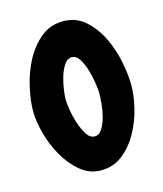

<svg xmlns="http://www.w3.org/2000/svg" viewBox="-87 -796 564 664"><g transform="rotate(-15 195.5 -464.0)"><path d="M371.1 -456.1Q371.1 -418.9 360.4 -374.5Q349.6 -330.1 327.6 -290.5Q305.7 -251 272.5 -224.6Q239.3 -198.2 194.3 -198.2Q153.3 -198.2 120.6 -225.6Q87.9 -252.9 65.4 -293Q43 -333 31.2 -377.4Q19.5 -421.9 19.5 -456.1Q19.5 -494.1 30.3 -542Q41 -589.8 63 -631.8Q85 -673.8 119.1 -702.1Q153.3 -730.5 200.2 -730.5Q246.1 -730.5 278.8 -701.2Q311.5 -671.9 332 -629.4Q352.5 -586.9 361.8 -539.6Q371.1 -492.2 371.1 -456.1ZM256.8 -457Q256.8 -468.8 253.4 -493.2Q250 -517.6 242.7 -542Q235.4 -566.4 224.1 -584.5Q212.9 -602.5 196.3 -602.5Q180.7 -602.5 169.4 -585.4Q158.2 -568.4 151.4 -545.4Q144.5 -522.5 141.6 -500Q138.7 -477.5 138.7 -466.8Q138.7 -454.1 142.6 -429.2Q146.5 -404.3 154.8 -379.4Q163.1 -354.5 174.8 -335.9Q186.5 -317.4 203.1 -317.4Q219.7 -317.4 230.5 -335Q241.2 -352.5 247.1 -375.5Q252.9 -398.4 254.9 -421.9Q256.8 -445.3 256.8 -457Z"/></g></svg>

Font: Chewy
Style: Regular
Weight: 400
Version: Version 1.001